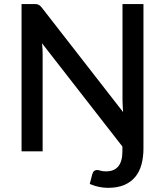

<svg xmlns="http://www.w3.org/2000/svg" viewBox="-20 -740 807 939"><path d="M579.1 -720.2H681.6V-12.7Q681.6 28.3 671.9 64.5Q662.1 100.1 641.6 125Q620.6 150.4 587.9 164.6Q554.2 178.7 508.3 178.7Q485.8 178.7 462.9 173.8Q443.8 169.9 418.9 159.7L431.2 112.3Q435.1 99.1 440.9 95.7Q447.8 91.3 455.1 91.3Q460.4 91.3 471.7 94.7Q480.5 98.1 498.5 98.1Q578.6 98.1 578.6 0V-23.4L185.5 -528.3Q187.5 -510.3 188 -500Q188.5 -490.7 188.5 -473.6V0H85.4V-720.2H146.5Q156.2 -720.2 159.7 -719.7Q163.1 -719.2 168.9 -716.3Q174.8 -713.4 177.7 -710.4Q181.6 -706.5 186 -700.7L582 -191.9Q581.1 -202.1 580.1 -222.7Q579.1 -242.2 579.1 -250.5Z"/></svg>

Font: Lato-SemiBold
Style: Regular
Weight: 500
Designer: Lukasz Dziedzic with Adam Twardoch and Botio Nikoltchev
Foundry: tyPoland Lukasz Dziedzic
Version: ""